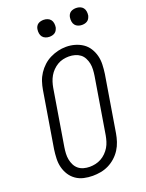

<svg xmlns="http://www.w3.org/2000/svg" viewBox="-172 -1020 844 1110"><g transform="rotate(-20 250.0 -464.5)"><path d="M201 8Q173 8 146.5 2Q120 -4 98.5 -19Q77 -34 63 -56Q49 -78 42.5 -103.5Q36 -129 37 -157Q38 -185 42 -213L99 -558Q103 -582 111 -606.5Q119 -631 133.5 -653Q148 -675 167.5 -693Q187 -711 210.5 -722.5Q234 -734 258.5 -740Q283 -746 309 -746Q337 -746 363 -738.5Q389 -731 410.5 -716.5Q432 -702 446 -679.5Q460 -657 466.5 -631.5Q473 -606 472 -578Q471 -550 467 -522L410 -177Q406 -153 398 -128.5Q390 -104 376 -82Q362 -60 342 -42Q322 -24 298.5 -12.5Q275 -1 250 3.5Q225 8 201 8ZM202 -47Q220 -47 238 -51Q256 -55 272.5 -64Q289 -73 303 -87Q317 -101 326.5 -117Q336 -133 341.5 -151Q347 -169 350 -186L407 -531Q410 -550 411 -569.5Q412 -589 408.5 -606.5Q405 -624 396.5 -640.5Q388 -657 374 -667.5Q360 -678 342 -683Q324 -688 305 -688Q287 -688 269 -684Q251 -680 235 -670.5Q219 -661 205.5 -647.5Q192 -634 182.5 -617.5Q173 -601 167.5 -583.5Q162 -566 159 -549L102 -204Q99 -185 98 -166Q97 -147 100.5 -129Q104 -111 112 -95Q120 -79 133.5 -68Q147 -57 165 -52Q183 -47 202 -47ZM440 -833Q428 -833 416.5 -837.5Q405 -842 398 -851Q391 -860 389 -872.5Q387 -885 389 -898Q390 -906 394.5 -914.5Q399 -923 406.5 -928Q414 -933 423 -935Q432 -937 440 -937Q453 -937 464.5 -932.5Q476 -928 483 -919Q490 -910 492 -897.5Q494 -885 492 -872Q490 -864 485.5 -855.5Q481 -847 473.5 -842Q466 -837 457.5 -835Q449 -833 440 -833ZM240 -833Q228 -833 216.5 -837.5Q205 -842 198 -851Q191 -860 189 -872.5Q187 -885 189 -898Q190 -906 194.5 -914.5Q199 -923 206.5 -928Q214 -933 223 -935Q232 -937 240 -937Q253 -937 264.5 -932.5Q276 -928 283 -919Q290 -910 292 -897.5Q294 -885 292 -872Q290 -864 285.5 -855.5Q281 -847 273.5 -842Q266 -837 257.5 -835Q249 -833 240 -833Z"/></g></svg>

Font: Iosevka Slab Light Oblique
Style: Regular
Weight: 300
Italic angle: -9°
Monospace: yes
Designer: Belleve Invis
Foundry: Belleve Invis
Version: Version 11.1.1; ttfautohint (v1.8.3)